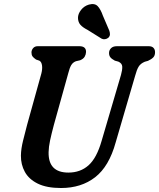

<svg xmlns="http://www.w3.org/2000/svg" viewBox="-20 -932 798 964"><path d="M490 -224 587.5 -556Q594.5 -581 593.8 -597.5Q593 -614 574.5 -622.5L556.5 -627.5Q540 -636.5 533.8 -644.8Q527.5 -653 527.5 -666Q527.5 -680 537.5 -690Q547.5 -700 566.5 -700H727Q743 -700 750.8 -691.5Q758.5 -683 758.5 -670Q758.5 -653 749.5 -643.8Q740.5 -634.5 723 -626.5L707 -622Q685.5 -613 676 -597.2Q666.5 -581.5 658.5 -551.5L560.5 -216Q527.5 -96.5 457.8 -42.2Q388 12 286.5 12Q214.5 12 169.8 -10Q125 -32 104.8 -69Q84.5 -106 85 -150.5Q85.5 -185 96 -226.8Q106.5 -268.5 116 -305L187.5 -562.5Q193.5 -585.5 191 -603.5Q188.5 -621.5 177.5 -627.5L161 -633Q148 -642 143 -649.2Q138 -656.5 138 -669.5Q138.5 -681.5 146.8 -690.8Q155 -700 169.5 -700H378.5Q412.5 -700 412 -671Q411.5 -658.5 405.2 -647.5Q399 -636.5 382.5 -629.5L361 -624.5Q345.5 -618.5 337.5 -604.8Q329.5 -591 323.5 -567L250.5 -305Q238.5 -260 231.5 -227.2Q224.5 -194.5 224 -168Q222 -65.5 323.5 -65.5Q383.5 -65.5 424.5 -102Q465.5 -138.5 490 -224ZM496.5 -853.5 529 -777.5Q532 -768.5 532 -759.8Q532 -751 524.5 -743Q517 -736.5 507.2 -735.2Q497.5 -734 490 -738L419.5 -782Q395 -794.5 383.5 -807.8Q372 -821 371.5 -842Q371.5 -862.5 387 -882.2Q402.5 -902 426.5 -909Q456 -917 471 -900.5Q486 -884 496.5 -853.5Z"/></svg>

Font: Fraunces 144pt S100 SemiBold
Style: Italic
Weight: 600
Italic angle: -16°
Version: Version 1.000; ttfautohint (v1.8.3)